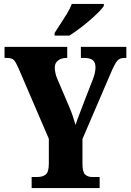

<svg xmlns="http://www.w3.org/2000/svg" viewBox="-20 -951 660 971"><path d="M140 0V-56H170Q196 -56 211.5 -68.5Q227 -81 227 -124V-249L74 -605Q61 -635 51 -646.5Q41 -658 14 -658H3V-714H320V-658H317Q290 -658 273.5 -645Q257 -632 257 -609Q257 -598 260 -583Q263 -568 269 -554L330 -411Q342 -383 348.5 -362.5Q355 -342 362 -319Q370 -344 381.5 -373.5Q393 -403 405 -435L449 -548Q458 -571 460.5 -586.5Q463 -602 463 -609Q463 -636 449 -647Q435 -658 405 -658H389V-714H619V-658H609Q585 -658 572.5 -643Q560 -628 540 -581L397 -248V-123Q397 -80 411 -68Q425 -56 444 -56H484V0ZM256 -784Q269 -805 286 -830.5Q303 -856 319 -882.5Q335 -909 343 -931H505V-921Q497 -908 477.5 -888.5Q458 -869 432.5 -847Q407 -825 380 -805Q353 -785 331 -771H256Z"/></svg>

Font: Noto Serif Lao ExtraCondensed Black
Style: Regular
Weight: 900
Width: 2
Designer: Monotype Design Team
Foundry: Monotype Imaging Inc.
Version: Version 2.003; ttfautohint (v1.8.4.7-5d5b)